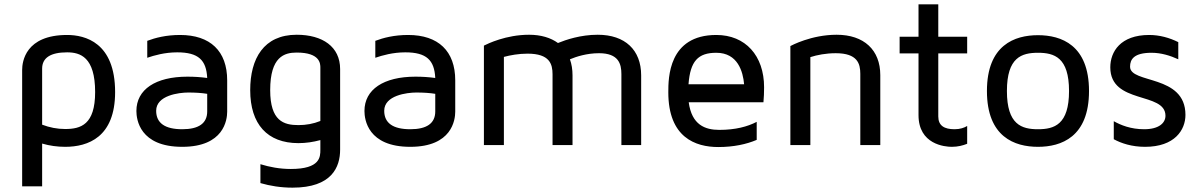

<svg xmlns="http://www.w3.org/2000/svg" viewBox="-20 -668 5518 884"><path d="M510 -244C510 -473 371 -507 289 -507C97 -507 82 -384 82 -346V190H174V-7C208 3 244 8 280 8C385 8 510 -36 510 -244ZM418 -244C418 -94 352 -74 280 -74C243 -74 208 -81 174 -94V-352C174 -402 213 -427 289 -427C349 -427 418 -406 418 -244Z M809 -507C745 -507 695 -494 658 -480V-402C690 -413 739 -427 796 -427C894 -427 930 -391 934 -309C905 -313 875 -315 843 -315C696 -315 608 -256 608 -157C608 -118 623 8 819 8C1011 8 1026 -116 1026 -154V-298C1026 -433 948 -507 809 -507ZM934 -155C934 -100 895 -73 819 -73C740 -73 699 -101 699 -158C699 -229 804 -242 847 -242C880 -242 910 -240 934 -236Z M1346 -508C1194 -508 1132 -398 1132 -253C1132 -96 1211 -9 1354 -9C1388 -9 1422 -14 1455 -23V21C1455 54 1455 110 1319 110C1268 110 1221 101 1179 88V175C1224 188 1273 196 1327 196C1508 196 1546 101 1546 21V-350C1546 -453 1465 -508 1346 -508ZM1455 -111C1423 -98 1389 -92 1354 -92C1286 -92 1224 -111 1224 -253C1224 -407 1289 -426 1346 -426C1455 -426 1455 -374 1455 -356V-111Z M1859 -507C1795 -507 1745 -494 1708 -480V-402C1740 -413 1789 -427 1846 -427C1944 -427 1980 -391 1984 -309C1955 -313 1925 -315 1893 -315C1746 -315 1658 -256 1658 -157C1658 -118 1673 8 1869 8C2061 8 2076 -116 2076 -154V-298C2076 -433 1998 -507 1859 -507ZM1984 -155C1984 -100 1945 -73 1869 -73C1790 -73 1749 -101 1749 -158C1749 -229 1854 -242 1897 -242C1930 -242 1960 -240 1984 -236Z M2732 -508C2653 -508 2586 -485 2549 -470C2516 -494 2471 -508 2416 -508C2310 -508 2226 -467 2208 -458V0H2300V-406C2330 -414 2368 -421 2409 -421C2511 -421 2524 -373 2524 -326V0H2616V-321C2616 -348 2612 -373 2604 -395C2633 -407 2681 -423 2738 -423C2828 -423 2841 -374 2841 -327V0H2932V-321C2932 -438 2858 -508 2732 -508Z M3292 -70C3226 -70 3165 -93 3151 -197H3495C3497 -219 3498 -242 3498 -266C3498 -412 3412 -507 3278 -507C3057 -507 3057 -308 3057 -243C3057 -35 3182 9 3287 9C3358 9 3417 -4 3464 -24V-107C3422 -85 3366 -70 3292 -70ZM3278 -425C3377 -425 3401 -338 3406 -280H3150C3158 -387 3194 -425 3278 -425Z M3711 0V-405C3742 -415 3783 -423 3828 -423C3928 -423 3941 -375 3941 -328V0H4033V-322C4033 -438 3958 -508 3832 -508C3715 -508 3623 -458 3619 -456V0Z M4433 -422V-499H4300V-648H4209V-499H4122V-422H4209V-138C4209 -3 4330 8 4362 8C4390 8 4413 2 4433 -6V-88C4420 -80 4401 -73 4375 -73C4328 -73 4300 -89 4300 -132V-422Z M4759 -506C4652 -506 4524 -461 4524 -249C4524 -37 4652 8 4759 8C4866 8 4994 -37 4994 -249C4994 -461 4866 -506 4759 -506ZM4759 -73C4684 -73 4616 -94 4616 -249C4616 -404 4684 -425 4759 -425C4834 -425 4902 -404 4902 -249C4902 -94 4834 -73 4759 -73Z M5271 -507C5139 -507 5092 -430 5092 -358C5092 -186 5346 -247 5346 -135C5346 -102 5316 -73 5248 -73C5186 -73 5140 -92 5108 -110V-27C5143 -8 5191 8 5252 8C5389 8 5438 -70 5438 -139C5438 -327 5183 -281 5183 -361C5183 -395 5201 -425 5282 -425C5326 -425 5368 -412 5405 -395V-474C5365 -494 5319 -507 5271 -507Z"/></svg>

Font: Maven Pro
Style: Medium
Weight: 500
Designer: Joe Prince
Foundry: Joe Prince
Version: Version 1.003